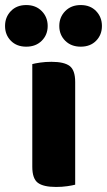

<svg xmlns="http://www.w3.org/2000/svg" viewBox="-72 -733 424 761"><path d="M150 8Q100 8 78 -8.5Q56 -25 56 -72V-479Q67 -482 87.5 -485Q108 -488 132 -488Q182 -488 204 -471.5Q226 -455 226 -408V-1Q215 2 194.5 5Q174 8 150 8ZM117 -630Q117 -595 93.5 -571.5Q70 -548 32 -548Q-6 -548 -29 -571.5Q-52 -595 -52 -630Q-52 -665 -29 -689Q-6 -713 32 -713Q70 -713 93.5 -689Q117 -665 117 -630ZM332 -630Q332 -595 309 -571.5Q286 -548 248 -548Q210 -548 186.5 -571.5Q163 -595 163 -630Q163 -665 186.5 -689Q210 -713 248 -713Q286 -713 309 -689Q332 -665 332 -630Z"/></svg>

Font: Baloo 2 ExtraBold
Style: Regular
Weight: 800
Designer: Sarang Kulkarni and Ek Type
Foundry: Ek Type
Version: Version 1.640;hotconv 1.0.111;makeotfexe 2.5.65597; ttfautoh